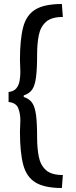

<svg xmlns="http://www.w3.org/2000/svg" viewBox="-20 -830 380 962"><path d="M80 -170Q80 -182 81 -197Q82 -212 82 -228Q82 -260 71.5 -287.5Q61 -315 23 -319V-369Q49 -372 61.5 -387Q74 -402 78 -424Q82 -446 82 -469Q82 -486 81 -502Q80 -518 80 -530Q80 -632 96 -693.5Q112 -755 157.5 -782.5Q203 -810 290 -810L295 -745Q238 -745 210.5 -720.5Q183 -696 174.5 -654Q166 -612 166 -559Q166 -485 160.5 -443Q155 -401 141 -381Q127 -361 99 -352V-344Q127 -335 141 -315Q155 -295 160.5 -254Q166 -213 166 -139Q166 -87 174.5 -44.5Q183 -2 210.5 22.5Q238 47 295 47L290 112Q203 112 157.5 84Q112 56 96 -6Q80 -68 80 -170Z"/></svg>

Font: Strait
Style: Regular
Weight: 400
Designer: Eduardo Rodriguez Tunni
Foundry: Eduardo Rodriguez Tunni
Version: Version 1.002; ttfautohint (v1.8.4.7-5d5b);gftools[0.9.23]